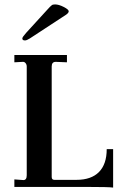

<svg xmlns="http://www.w3.org/2000/svg" viewBox="-20 -846 554 869"><path d="M492 3Q474 0 368 0H45V-34L86 -31Q101 -31 101 -53V-545Q101 -554 95.5 -560.5Q90 -567 82 -566L45 -564V-597H283V-564L234 -566H232Q214 -566 214 -545V-45Q214 -32 226 -32H326Q393 -32 428 -67.5Q463 -103 463 -171H492ZM93 -663Q81 -663 81 -672Q81 -678 98 -697L193 -801Q208 -818 214 -822Q218 -826 229 -826Q246 -826 268.5 -814.5Q291 -803 291 -795Q291 -788 280 -780L115 -672Q101 -663 93 -663Z"/></svg>

Font: UnnaMedium
Style: Regular
Weight: 500
Designer: Jorge de Buen Unna
Foundry: Omnibus-Type
Version: Version 2.008;hotconv 1.0.109;makeotfexe 2.5.65596